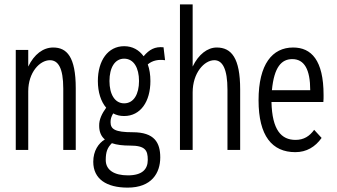

<svg xmlns="http://www.w3.org/2000/svg" viewBox="-20 -685 1540 877"><path d="M52 0H109V-268C109 -355 162 -410 208 -410C245 -410 269 -376 269 -280V0H326V-282C326 -426 285 -468 223 -468C177 -468 136 -437 109 -381V-457H52Z M547 -155C622 -155 667 -221 667 -315C667 -343 663 -369 655 -391C678 -410 705 -414 734 -410L727 -469C688 -473 662 -459 636 -428C615 -457 585 -474 547 -474C473 -474 427 -408 427 -315C427 -264 441 -221 465 -193C446 -167 432 -139 433 -110C433 -83 442 -62 459 -48C430 -31 406 4 406 54C406 133 467 172 563 172C673 172 712 105 712 34C712 -33 686 -81 586 -81C505 -81 485 -95 485 -127C485 -141 488 -152 497 -167C512 -159 528 -155 547 -155ZM547 -213C504 -213 480 -255 480 -315C480 -375 504 -417 547 -417C591 -417 615 -375 615 -315C615 -255 591 -213 547 -213ZM463 46C463 8 471 -11 491 -31C514 -23 542 -20 574 -20C643 -20 655 1 655 45C655 88 630 116 564 116C502 116 463 92 463 46Z M802 0H860V-263C860 -352 913 -410 959 -410C996 -410 1019 -371 1019 -275V0H1077V-277C1077 -420 1037 -468 970 -468C928 -468 887 -437 860 -381V-665H802Z M1329 10C1380 10 1420 -14 1449 -55L1415 -92C1394 -63 1368 -46 1330 -46C1265 -46 1223 -91 1220 -219H1457C1458 -230 1458 -239 1458 -251C1458 -410 1402 -468 1319 -468C1224 -468 1161 -392 1161 -227C1161 -64 1223 10 1329 10ZM1222 -273C1232 -379 1266 -415 1315 -415C1370 -415 1397 -368 1397 -273Z"/></svg>

Font: Inconsolata Condensed Thin
Style: Regular
Weight: 100
Width: 3
Monospace: yes
Designer: Raph Levien, Cyreal, Brenton Simpson
Foundry: Raph Levien, Cyreal, Google
Version: Version 3.100